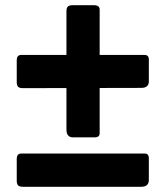

<svg xmlns="http://www.w3.org/2000/svg" viewBox="-20 -738 632 734"><path d="M549 -50Q549 -24 520 -24H68Q54 -24 49 -29.5Q44 -35 44 -47V-130Q44 -151 61 -151H533Q549 -151 549 -133ZM549 -427Q549 -402 520 -402L68 -401Q54 -401 49 -406.5Q44 -412 44 -424V-507Q44 -528 61 -528H533Q549 -528 549 -510ZM259 -213Q234 -213 234 -243V-695Q234 -708 239.5 -713Q245 -718 256 -718H340Q361 -718 361 -701V-229Q361 -213 343 -213Z"/></svg>

Font: Libre Franklin ExtraBold
Style: Regular
Weight: 800
Designer: Pablo Impallari, Rodrigo Fuenzalida, Nhung Nguyen
Foundry: Impallari Type
Version: Version 3.000